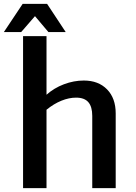

<svg xmlns="http://www.w3.org/2000/svg" viewBox="-56 -979 706 999"><path d="M546 -389V0H424V-376Q424 -424 403.5 -447.5Q383 -471 340 -471Q303 -471 263.5 -455Q224 -439 186 -408V0H64V-791H186V-486Q225 -521 276.5 -540.5Q328 -560 380 -560Q456 -560 501 -514Q546 -468 546 -389ZM62 -959H189L286 -812H196L126 -895L54 -812H-36Z"/></svg>

Font: Krub SemiBold
Style: Regular
Weight: 600
Version: Version 1.000; ttfautohint (v1.6)